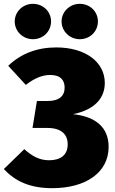

<svg xmlns="http://www.w3.org/2000/svg" viewBox="-30 -964 603 1004"><path d="M142 -944C90 -944 47 -903 47 -852C47 -800 90 -759 142 -759C196 -759 237 -800 237 -852C237 -903 196 -944 142 -944ZM387 -944C335 -944 292 -903 292 -852C292 -800 335 -759 387 -759C441 -759 482 -800 482 -852C482 -903 441 -944 387 -944ZM243 20C419 20 538 -62 538 -196C538 -296 473 -354 352 -367C470 -391 518 -455 518 -530C518 -639 418 -716 264 -716C163 -716 79 -683 13 -620L105 -520C151 -556 193 -572 233 -572C288 -572 308 -543 308 -506C308 -462 279 -436 221 -436H163L140 -295H217C290 -295 324 -262 324 -209C324 -153 286 -126 227 -126C178 -126 141 -145 97 -184L-10 -80C49 -17 125 20 243 20Z"/></svg>

Font: Fira Sans Heavy
Style: Regular
Weight: 900
Designer: bBox Type GmbH & Carrois Corporate GbR & Edenspiekermann AG
Foundry: bBox Type GmbH & Carrois Corporate GbR & Edenspiekermann AG
Version: Version 4.300;PS 004.300;hotconv 1.0.88;makeotf.lib2.5.64775